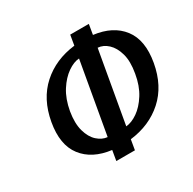

<svg xmlns="http://www.w3.org/2000/svg" viewBox="-162 -886 1077 1072"><g transform="rotate(-30 376.5 -350.0)"><path d="M291 20 302 -45Q181 -60 121.5 -137.5Q62 -215 86 -350Q110 -485 196.5 -562.5Q283 -640 410 -655L421 -720H541L530 -655Q651 -640 710.5 -562.5Q770 -485 746 -350Q722 -215 635.5 -137.5Q549 -60 422 -45L411 20ZM316 -120 397 -580Q362 -578 322.5 -550.5Q283 -523 251 -473Q219 -423 206 -350Q194 -278 208 -227.5Q222 -177 252 -150Q282 -123 316 -120ZM436 -120Q472 -123 511 -150Q550 -177 582 -227.5Q614 -278 626 -350Q639 -423 625 -473Q611 -523 581.5 -550.5Q552 -578 517 -580Z"/></g></svg>

Font: Cuprum
Style: Bold Italic
Weight: 700
Italic angle: -10°
Designer: Jovanny Lemonad
Foundry: Jovanny Lemonad
Version: Version 3.000